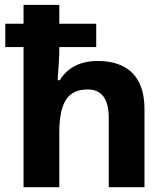

<svg xmlns="http://www.w3.org/2000/svg" viewBox="-20 -780 697 800"><path d="M582 -326.2C582 -455.6 515.6 -525.9 387.2 -525.9C314.9 -525.9 262.2 -499 229 -445.8H220.2C224.6 -504.9 227.1 -548.3 227.1 -575.2V-584H380.9V-681.2H227.1V-759.8H78.1V-681.2H2V-584H78.1V0H227.1V-227.1C227.1 -353.5 262.7 -407.2 345.2 -407.2C403.8 -407.2 433.1 -367.7 433.1 -289.1V0H582Z"/></svg>

Font: Noto Reveo Sans
Style: Bold
Weight: 700
Designer: Monotype Design team
Foundry: Monotype Imaging Inc.
Version: Version 1.04